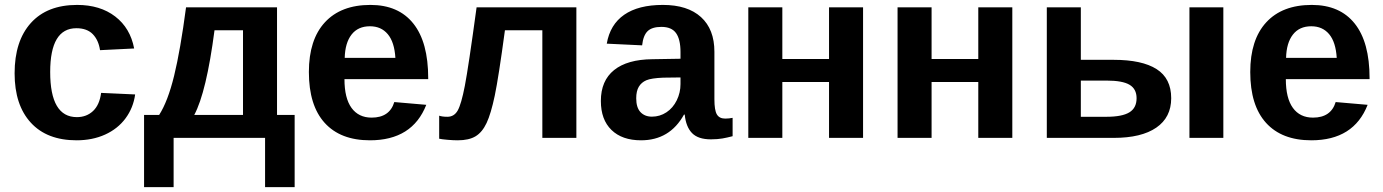

<svg xmlns="http://www.w3.org/2000/svg" viewBox="-20 -558 5597 777"><path d="M290 9.8Q169.9 9.8 104.5 -61.8Q39.1 -133.3 39.1 -261.2Q39.1 -392.1 105 -465.1Q170.9 -538.1 292 -538.1Q385.3 -538.1 446.3 -491.2Q507.3 -444.3 522.9 -361.8L384.8 -355Q378.9 -395.5 355.5 -419.7Q332 -443.8 289.1 -443.8Q183.1 -443.8 183.1 -266.6Q183.1 -84 291 -84Q330.1 -84 356.4 -108.6Q382.8 -133.3 389.2 -182.1L526.9 -175.8Q519.5 -121.6 488 -79.1Q456.5 -36.6 405.3 -13.4Q354 9.8 290 9.8Z M963.4 -435.5H848.1Q815.4 -185.1 766.1 -92.8H963.4ZM682.6 0V199.2H563V-92.8H624Q659.2 -147.5 684.6 -251.2Q710 -355 732.9 -528.3H1101.1V-92.8H1172.4V199.2H1052.7V0Z M1477.1 9.8Q1357.9 9.8 1293.9 -60.8Q1230 -131.3 1230 -266.6Q1230 -397.5 1294.9 -467.8Q1359.9 -538.1 1479 -538.1Q1592.8 -538.1 1652.8 -462.6Q1712.9 -387.2 1712.9 -241.7V-237.8H1374Q1374 -160.6 1402.6 -121.3Q1431.2 -82 1483.9 -82Q1556.6 -82 1575.7 -145L1705.1 -133.8Q1648.9 9.8 1477.1 9.8ZM1477.1 -451.7Q1428.7 -451.7 1402.6 -418Q1376.5 -384.3 1375 -323.7H1580.1Q1576.2 -387.7 1549.3 -419.7Q1522.5 -451.7 1477.1 -451.7Z M2174.8 0V-435.5H2023.4Q1997.6 -244.1 1982.2 -170.9Q1966.8 -97.7 1949.2 -60.3Q1931.6 -22.9 1904.8 -6.6Q1877.9 9.8 1832.5 9.8Q1814.9 9.8 1791.7 7.8Q1768.6 5.9 1757.3 3.4V-89.8Q1769.5 -85.4 1790.5 -85.4Q1817.9 -85.4 1832.3 -110.8Q1846.7 -136.2 1861.1 -210.4Q1875.5 -284.7 1908.7 -528.3H2312.5V0Z M2574.2 9.8Q2497.6 9.8 2454.6 -32Q2411.6 -73.7 2411.6 -149.4Q2411.6 -231.4 2465.1 -274.4Q2518.6 -317.4 2620.1 -318.4L2733.9 -320.3V-347.2Q2733.9 -398.9 2715.8 -424.1Q2697.8 -449.2 2656.7 -449.2Q2618.7 -449.2 2600.8 -431.9Q2583 -414.6 2578.6 -374.5L2435.5 -381.3Q2448.7 -458.5 2506.1 -498.3Q2563.5 -538.1 2662.6 -538.1Q2762.7 -538.1 2816.9 -488.8Q2871.1 -439.5 2871.1 -348.6V-156.2Q2871.1 -111.8 2881.1 -95Q2891.1 -78.1 2914.6 -78.1Q2930.2 -78.1 2944.8 -81.1V-6.8Q2932.6 -3.9 2922.9 -1.5Q2913.1 1 2903.3 2.4Q2893.6 3.9 2882.6 4.9Q2871.6 5.9 2856.9 5.9Q2805.2 5.9 2780.5 -19.5Q2755.9 -44.9 2751 -94.2H2748Q2690.4 9.8 2574.2 9.8ZM2733.9 -244.6 2663.6 -243.7Q2615.7 -241.7 2595.7 -233.2Q2575.7 -224.6 2565.2 -207Q2554.7 -189.5 2554.7 -160.2Q2554.7 -122.6 2572 -104.2Q2589.4 -85.9 2618.2 -85.9Q2650.4 -85.9 2677 -103.5Q2703.6 -121.1 2718.8 -152.1Q2733.9 -183.1 2733.9 -217.8Z M3146 -528.3V-319.3H3335V-528.3H3472.7V0H3335V-226.1H3146V0H3008.3V-528.3Z M3750 -528.3V-319.3H3939V-528.3H4076.7V0H3939V-226.1H3750V0H3612.3V-528.3Z M4486.8 -315.9Q4601.6 -315.9 4660.6 -278.3Q4719.7 -240.7 4719.7 -160.6Q4719.7 -83 4659.4 -41.5Q4599.1 0 4487.3 0H4216.3V-528.3H4354V-315.9ZM4354 -85.4H4457.5Q4521 -85.4 4550.3 -103.3Q4579.6 -121.1 4579.6 -160.6Q4579.6 -197.8 4551.3 -214.8Q4522.9 -231.9 4458 -231.9H4354ZM4793.5 0V-528.3H4930.7V0Z M5286.6 9.8Q5167.5 9.8 5103.5 -60.8Q5039.6 -131.3 5039.6 -266.6Q5039.6 -397.5 5104.5 -467.8Q5169.4 -538.1 5288.6 -538.1Q5402.3 -538.1 5462.4 -462.6Q5522.5 -387.2 5522.5 -241.7V-237.8H5183.6Q5183.6 -160.6 5212.2 -121.3Q5240.7 -82 5293.5 -82Q5366.2 -82 5385.3 -145L5514.6 -133.8Q5458.5 9.8 5286.6 9.8ZM5286.6 -451.7Q5238.3 -451.7 5212.2 -418Q5186 -384.3 5184.6 -323.7H5389.6Q5385.7 -387.7 5358.9 -419.7Q5332 -451.7 5286.6 -451.7Z"/></svg>

Font: Arial
Style: Bold
Weight: 700
Designer: Steve Matteson
Foundry: Ascender Corporation
Version: Version 2.00.3